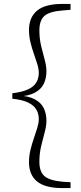

<svg xmlns="http://www.w3.org/2000/svg" viewBox="-20 -789 412 980"><path d="M43 -285V-313Q93 -319 122.5 -332.5Q152 -346 165 -367.5Q178 -389 178 -417Q178 -437 170.5 -461.5Q163 -486 153 -514Q143 -542 135.5 -573Q128 -604 128 -636Q128 -700 169 -734.5Q210 -769 299 -769H340V-739L304 -736Q233 -731 207 -708Q181 -685 181 -634Q181 -592 190 -554.5Q199 -517 208 -484.5Q217 -452 217 -425Q217 -390 203.5 -361.5Q190 -333 157 -315.5Q124 -298 67 -296V-302Q124 -300 157 -282.5Q190 -265 203.5 -236.5Q217 -208 217 -173Q217 -146 208 -113.5Q199 -81 190 -43Q181 -5 181 37Q181 87 207 110Q233 133 304 139L340 141V171H299Q210 171 169 137Q128 103 128 39Q128 7 135.5 -24Q143 -55 153 -83.5Q163 -112 170.5 -137Q178 -162 178 -181Q178 -209 165 -230.5Q152 -252 122.5 -266Q93 -280 43 -285Z"/></svg>

Font: Noto Serif HK
Style: Regular
Weight: 200
Designer: Ryoko NISHIZUKA 西塚涼子 (kana & ideographs); Frank Grießhammer (Latin, Greek & Cyrillic); Wenlong ZHANG 张文龙 (bopomofo); San
Foundry: Adobe
Version: Version 2.001;hotconv 1.1.0;makeotfexe 2.6.0